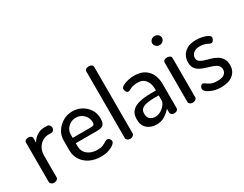

<svg xmlns="http://www.w3.org/2000/svg" viewBox="-82 -1248 2214 1745"><g transform="rotate(-30 1025.0 -376.0)"><path d="M99 0Q82 0 70.5 -9.5Q59 -19 59 -30V-445Q59 -458 70.5 -466Q82 -474 99 -474Q116 -474 127 -466Q138 -458 138 -445V-398Q149 -419 168 -437.5Q187 -456 212.5 -468Q238 -480 269 -480H303Q316 -480 325.5 -469Q335 -458 335 -442Q335 -427 325.5 -416Q316 -405 303 -405H269Q237 -405 208 -387Q179 -369 160.5 -336.5Q142 -304 142 -258V-30Q142 -19 129.5 -9.5Q117 0 99 0Z M588 8Q523 8 473 -16.5Q423 -41 394 -84.5Q365 -128 365 -186V-291Q365 -342 392.5 -385Q420 -428 465 -454Q510 -480 564 -480Q616 -480 659.5 -456Q703 -432 729.5 -391Q756 -350 756 -296Q756 -256 743 -238.5Q730 -221 710 -217Q690 -213 668 -213H448V-183Q448 -127 488 -94.5Q528 -62 591 -62Q628 -62 650 -72Q672 -82 686 -91.5Q700 -101 711 -101Q722 -101 729.5 -94.5Q737 -88 741 -79Q745 -70 745 -63Q745 -50 726 -33.5Q707 -17 671.5 -4.5Q636 8 588 8ZM448 -269H633Q660 -269 668.5 -275.5Q677 -282 677 -301Q677 -331 662.5 -356.5Q648 -382 622 -398Q596 -414 563 -414Q532 -414 506 -399.5Q480 -385 464 -360Q448 -335 448 -305Z M898 0Q880 0 868.5 -9.5Q857 -19 857 -30V-731Q857 -744 868.5 -752Q880 -760 898 -760Q915 -760 927.5 -752Q940 -744 940 -731V-30Q940 -19 927.5 -9.5Q915 0 898 0Z M1171 8Q1115 8 1075.5 -24.5Q1036 -57 1036 -125Q1036 -180 1066 -210.5Q1096 -241 1148.5 -252.5Q1201 -264 1270 -264H1318V-285Q1318 -315 1307 -343.5Q1296 -372 1272.5 -390.5Q1249 -409 1208 -409Q1173 -409 1152.5 -402Q1132 -395 1120 -387.5Q1108 -380 1099 -380Q1084 -380 1076 -394.5Q1068 -409 1068 -422Q1068 -438 1090 -451Q1112 -464 1145 -472Q1178 -480 1210 -480Q1280 -480 1322 -452Q1364 -424 1382.5 -380Q1401 -336 1401 -286V-30Q1401 -18 1389.5 -9Q1378 0 1360 0Q1344 0 1333 -9Q1322 -18 1322 -30V-70Q1296 -40 1259 -16Q1222 8 1171 8ZM1197 -59Q1226 -59 1253.5 -75Q1281 -91 1299.5 -115Q1318 -139 1318 -161V-213H1283Q1241 -213 1203.5 -208Q1166 -203 1143 -186.5Q1120 -170 1120 -134Q1120 -95 1142 -77Q1164 -59 1197 -59Z M1555 0Q1537 0 1525.5 -9.5Q1514 -19 1514 -30V-445Q1514 -458 1525.5 -466Q1537 -474 1555 -474Q1572 -474 1584.5 -466Q1597 -458 1597 -445V-30Q1597 -19 1584.5 -9.5Q1572 0 1555 0ZM1555 -604Q1533 -604 1518 -618.5Q1503 -633 1503 -652Q1503 -671 1518 -685Q1533 -699 1555 -699Q1576 -699 1591 -685Q1606 -671 1606 -652Q1606 -633 1591 -618.5Q1576 -604 1555 -604Z M1850 8Q1802 8 1765 -4.5Q1728 -17 1707 -34Q1686 -51 1686 -68Q1686 -76 1690 -84.5Q1694 -93 1700.5 -99.5Q1707 -106 1715 -106Q1727 -106 1741 -94.5Q1755 -83 1779 -71Q1803 -59 1848 -59Q1901 -59 1922 -78.5Q1943 -98 1943 -122Q1943 -153 1925 -169.5Q1907 -186 1879 -195.5Q1851 -205 1820 -214Q1789 -223 1761 -236.5Q1733 -250 1715.5 -274.5Q1698 -299 1698 -340Q1698 -373 1714 -405Q1730 -437 1766 -458.5Q1802 -480 1862 -480Q1897 -480 1929.5 -472.5Q1962 -465 1982.5 -452.5Q2003 -440 2003 -426Q2003 -420 1999 -410Q1995 -400 1988 -392Q1981 -384 1970 -384Q1962 -384 1947.5 -391.5Q1933 -399 1912.5 -406Q1892 -413 1863 -413Q1830 -413 1810 -401.5Q1790 -390 1781 -374.5Q1772 -359 1772 -343Q1772 -318 1789.5 -304Q1807 -290 1835.5 -281.5Q1864 -273 1895 -264.5Q1926 -256 1954 -240.5Q1982 -225 2000 -198Q2018 -171 2018 -126Q2018 -65 1974 -28.5Q1930 8 1850 8Z"/></g></svg>

Font: Dosis ExtraLight Medium
Style: Regular
Weight: 500
Version: Version 3.001; ttfautohint (v1.8.2)